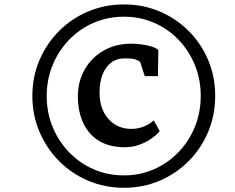

<svg xmlns="http://www.w3.org/2000/svg" viewBox="-20 -934 1088 890"><path d="M130 -489.5Q130 -578.5 163 -655.5Q196 -732.5 254 -790.5Q312 -848.5 389.2 -881Q466.5 -913.5 554.5 -913.5Q643 -913.5 719.8 -881Q796.5 -848.5 854.5 -790.5Q912.5 -732.5 945 -655.5Q977.5 -578.5 977.5 -489.5Q977.5 -400.5 945 -323Q912.5 -245.5 854.5 -187.2Q796.5 -129 719.8 -96.2Q643 -63.5 554.5 -63.5Q466.5 -63.5 389.2 -96.2Q312 -129 254 -187.2Q196 -245.5 163 -323Q130 -400.5 130 -489.5ZM196.5 -489.5Q196.5 -413 223.8 -346.2Q251 -279.5 299.8 -228.8Q348.5 -178 413.5 -149.5Q478.5 -121 554.5 -121Q630 -121 695 -150Q760 -179 808.2 -229.5Q856.5 -280 883.5 -346.8Q910.5 -413.5 910.5 -489.5Q910.5 -565.5 883.5 -632Q856.5 -698.5 808.2 -749Q760 -799.5 695 -828Q630 -856.5 554.5 -856.5Q478 -856.5 412.8 -827.8Q347.5 -799 299 -748.2Q250.5 -697.5 223.5 -631Q196.5 -564.5 196.5 -489.5ZM559 -251.5Q486 -251.5 437.5 -282Q389 -312.5 365 -365.8Q341 -419 341 -487Q341 -556.5 372.5 -611.8Q404 -667 460 -699.2Q516 -731.5 588.5 -731.5Q610 -731.5 635.5 -728.2Q661 -725 682.8 -718.2Q704.5 -711.5 714 -702L712 -581H651L629.5 -647.5Q621.5 -654 606.5 -658.8Q591.5 -663.5 558.5 -663.5Q521 -663.5 494.8 -643.5Q468.5 -623.5 455 -587.8Q441.5 -552 441.5 -505Q441.5 -429 482.5 -382.8Q523.5 -336.5 589.5 -336.5Q620 -336.5 647.2 -347.8Q674.5 -359 692.5 -376L720.5 -326.5Q706.5 -309 682 -291.8Q657.5 -274.5 625.8 -263Q594 -251.5 559 -251.5Z"/></svg>

Font: Merriweather 20pt SemiBold
Style: Italic
Weight: 600
Italic angle: -7.8°
Version: Version 2.101